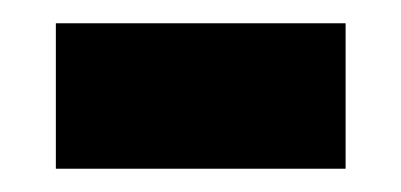

<svg xmlns="http://www.w3.org/2000/svg" viewBox="-20 -351 345 165"><path d="M28 -206V-331H277V-206Z"/></svg>

Font: Noto Sans Lao Looped UI ExCd Bold
Style: Bold
Weight: 700
Width: 2
Designer: Mark Frömberg, Ben Mitchell
Foundry: The Fontpad Ltd
Version: Version 1.001